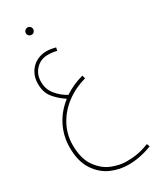

<svg xmlns="http://www.w3.org/2000/svg" viewBox="-262 -737 981 1202"><g transform="rotate(-30 228.5 -136.5)"><path d="M457 360Q371 394 285 394Q223 394 163 368Q103 342 61.5 280Q20 218 20 117Q20 37 55 -34Q90 -105 157 -157Q110 -188 78.5 -227Q47 -266 47 -327Q47 -374 67.5 -408.5Q88 -443 121.5 -461Q155 -479 194 -479Q223 -479 260 -469L255 -447Q225 -455 191 -455Q139 -455 104.5 -419Q70 -383 70 -329Q70 -275 102 -236Q134 -197 178 -173Q239 -214 314 -234L320 -211Q240 -189 177.5 -142Q115 -95 79.5 -29Q44 37 44 112Q44 212 85.5 269.5Q127 327 182 348.5Q237 370 285 370Q330 370 368 363Q406 356 449 339ZM140 -640Q140 -651 148 -659Q156 -667 167 -667Q178 -667 185.5 -659Q193 -651 193 -640Q193 -630 185.5 -622Q178 -614 167 -614Q156 -614 148 -621.5Q140 -629 140 -640Z"/></g></svg>

Font: Noto Sans Arabic CondThin
Style: Regular
Weight: 250
Width: 3
Designer: Nadine Chahine
Foundry: Monotype Imaging Inc.
Version: Version 1.001